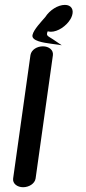

<svg xmlns="http://www.w3.org/2000/svg" viewBox="-20 -784 359 804"><path d="M35 -36.8C31.9 -14.9 52.7 0 76.8 0C100.9 0 125.9 -14.7 129.1 -36.8L201.6 -553.3C204.1 -575.1 184.1 -590 159.7 -590C136 -590 111.7 -576.6 107.6 -553.6C107.2 -552.1 35 -37.2 35 -36.8ZM192.4 -601.1 238.5 -594.5 201.6 -619.5C181.3 -633.3 171.1 -633.2 179.8 -653C182.2 -652.3 188.2 -651 192.8 -651C222.9 -651 257.5 -675 274.5 -703C288 -725.2 289 -750.5 268.8 -760.1C263.9 -762.4 258.1 -763.5 251.8 -763.5C222.3 -763.5 188.1 -741.6 169.4 -712.3C153.6 -694 121.1 -660.1 116.3 -638.3C109 -611.8 166.3 -604.8 192.4 -601.1Z"/></svg>

Font: Hi.
Style: Black
Weight: 400
Designer: Mew Too, Robert Jablonski
Foundry: Cannot Into Space Fonts
Version: Version 1.996